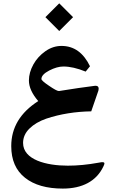

<svg xmlns="http://www.w3.org/2000/svg" viewBox="-20 -793 677 1125"><path d="M246.1 -692.4 327.1 -611.3 408.2 -692.4 327.1 -773.4ZM348.1 312C461.9 312 544.9 268.6 585.4 183.1C592.8 167.5 591.8 164.6 591.8 164.1C591.8 157.7 584 157.2 578.6 157.2C576.2 157.2 573.7 157.2 555.7 160.6C493.7 171.9 434.6 177.7 377.4 177.7C251 177.7 115.2 143.1 115.2 44.4C115.2 12.7 127.9 -15.6 152.8 -40C177.7 -64.5 210.4 -83.5 251 -97.7C332.5 -125 422.4 -139.2 514.6 -140.6L556.6 -262.2C557.6 -266.6 558.1 -270 558.1 -273.4C558.1 -283.2 553.7 -290.5 540 -290.5C538.6 -290.5 536.6 -290.5 534.2 -290C475.1 -282.7 405.8 -272.5 326.7 -259.8H324.2C315.9 -259.8 296.9 -270 267.1 -290.5C237.3 -310.5 222.7 -323.7 222.7 -330.1C222.7 -347.2 237.8 -363.8 268.6 -379.9C298.8 -395.5 326.7 -403.3 351.6 -403.3C389.2 -403.3 432.6 -393.6 481.9 -373.5L507.3 -404.8C468.8 -484.4 413.1 -523.9 340.3 -523.9C307.1 -523.9 275.4 -513.7 245.6 -492.7C215.8 -471.7 192.4 -445.8 175.3 -415C158.2 -383.8 149.4 -352.5 149.4 -321.3C149.4 -283.7 167.5 -243.2 204.1 -200.7C98.6 -133.3 45.9 -45.4 45.9 63C45.9 144.5 72.8 206.1 126.5 248.5C179.7 291 253.9 312 348.1 312Z"/></svg>

Font: Parastoo
Style: Bold
Weight: 700
Foundry: Saber Rastikerdar (saber.rastikerdar@gmail.com)
Version: Version 2.0.1